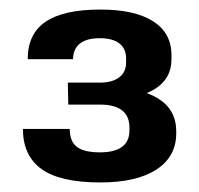

<svg xmlns="http://www.w3.org/2000/svg" viewBox="-20 -806 417 402"><path d="M190 -424Q106 -424 67 -452Q28 -480 28 -536H126Q126 -510 141 -498.5Q156 -487 189 -487Q251 -487 251 -533V-539Q251 -563 235.5 -575Q220 -587 190 -587H123L122 -633H189Q215 -633 229.5 -644Q244 -655 244 -675V-684Q244 -704 230 -715Q216 -726 189 -726Q161 -726 147 -714.5Q133 -703 133 -682H38Q38 -735 75.5 -760.5Q113 -786 190 -786Q262 -786 300.5 -761.5Q339 -737 339 -691V-682Q339 -641 304 -619.5Q269 -598 208 -598V-623Q274 -623 311.5 -599.5Q349 -576 349 -531V-527Q349 -478 307.5 -451Q266 -424 190 -424Z"/></svg>

Font: Pathway Extreme 28pt SemiBold
Style: Regular
Weight: 600
Designer: Eduardo Rodriguez Tunni
Foundry: Eduardo Rodriguez Tunni
Version: Version 1.001;gftools[0.9.26]